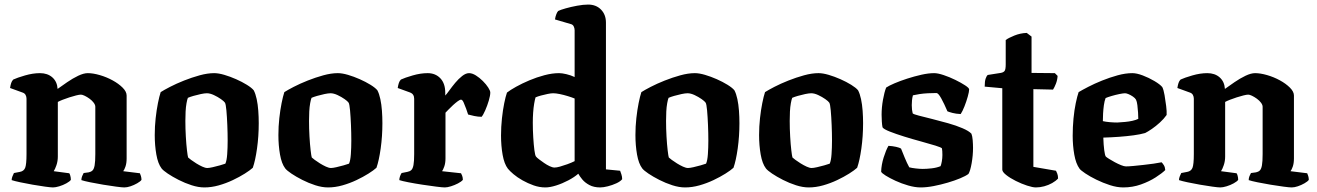

<svg xmlns="http://www.w3.org/2000/svg" viewBox="-20 -820 5761 840"><path d="M212 0Q202 0 177 -3.5Q152 -7 123 -12Q94 -17 68.5 -22.5Q43 -28 31 -32Q31 -40 34.5 -48.5Q38 -57 41 -63L67 -68Q84 -71 90 -85.5Q96 -100 96 -146V-388Q96 -397 92 -404.5Q88 -412 79 -415L24 -435Q26 -448 29 -457Q32 -466 38 -472Q55 -480 89.5 -490Q124 -500 155 -500Q188 -500 209 -481.5Q230 -463 232 -431Q250 -444 274 -460.5Q298 -477 322 -488.5Q346 -500 364 -500Q387 -500 416.5 -491.5Q446 -483 472.5 -468.5Q499 -454 516.5 -436.5Q534 -419 534 -402V-127Q534 -106 529 -91.5Q524 -77 519 -71L592 -62Q594 -58 596.5 -50Q599 -42 599 -33Q594 -26 580 -18Q566 -10 551 -5Q536 0 524 0Q514 0 488 -3.5Q462 -7 431.5 -12Q401 -17 374.5 -22.5Q348 -28 336 -32Q336 -41 339.5 -49.5Q343 -58 346 -63L368 -66Q378 -68 384.5 -74Q391 -80 394 -96.5Q397 -113 397 -146V-353Q397 -361 390 -370.5Q383 -380 372 -388Q361 -396 350.5 -401Q340 -406 334 -406Q327 -406 313 -402.5Q299 -399 283.5 -394Q268 -389 254 -383.5Q240 -378 233 -374V-135Q233 -115 227 -97.5Q221 -80 215 -71L283 -62Q285 -60 287.5 -51.5Q290 -43 290 -33Q285 -26 270.5 -18Q256 -10 239.5 -5Q223 0 212 0Z M874 0Q848 0 818.5 -9.5Q789 -19 761.5 -33Q734 -47 714 -60.5Q694 -74 687 -83Q671 -104 664 -144Q657 -184 657 -229Q657 -267 661 -303Q665 -339 671 -369Q677 -399 683 -417Q697 -426 724 -440Q751 -454 785 -467.5Q819 -481 853.5 -490.5Q888 -500 917 -500Q936 -500 961.5 -492.5Q987 -485 1013 -473.5Q1039 -462 1060 -449Q1081 -436 1090 -425Q1098 -410 1103 -386.5Q1108 -363 1110 -335.5Q1112 -308 1112 -281Q1112 -224 1104.5 -170.5Q1097 -117 1086 -86Q1074 -75 1051 -60.5Q1028 -46 998.5 -32Q969 -18 937 -9Q905 0 874 0ZM887 -85Q895 -85 910.5 -88.5Q926 -92 942 -96.5Q958 -101 966 -104Q972 -117 974 -145.5Q976 -174 976 -205Q976 -237 974.5 -273Q973 -309 970.5 -337Q968 -365 964 -371Q960 -377 946.5 -386.5Q933 -396 916 -404Q899 -412 885 -412Q875 -412 858.5 -408.5Q842 -405 826.5 -400.5Q811 -396 802 -392Q799 -385 796 -368.5Q793 -352 792 -332Q791 -312 791 -291Q791 -257 793 -222.5Q795 -188 798 -162.5Q801 -137 803 -131Q806 -128 816 -120.5Q826 -113 839 -105Q852 -97 865 -91Q878 -85 887 -85Z M1415 0Q1389 0 1359.5 -9.5Q1330 -19 1302.5 -33Q1275 -47 1255 -60.5Q1235 -74 1228 -83Q1212 -104 1205 -144Q1198 -184 1198 -229Q1198 -267 1202 -303Q1206 -339 1212 -369Q1218 -399 1224 -417Q1238 -426 1265 -440Q1292 -454 1326 -467.5Q1360 -481 1394.5 -490.5Q1429 -500 1458 -500Q1477 -500 1502.5 -492.5Q1528 -485 1554 -473.5Q1580 -462 1601 -449Q1622 -436 1631 -425Q1639 -410 1644 -386.5Q1649 -363 1651 -335.5Q1653 -308 1653 -281Q1653 -224 1645.5 -170.5Q1638 -117 1627 -86Q1615 -75 1592 -60.5Q1569 -46 1539.5 -32Q1510 -18 1478 -9Q1446 0 1415 0ZM1428 -85Q1436 -85 1451.5 -88.5Q1467 -92 1483 -96.5Q1499 -101 1507 -104Q1513 -117 1515 -145.5Q1517 -174 1517 -205Q1517 -237 1515.5 -273Q1514 -309 1511.5 -337Q1509 -365 1505 -371Q1501 -377 1487.5 -386.5Q1474 -396 1457 -404Q1440 -412 1426 -412Q1416 -412 1399.5 -408.5Q1383 -405 1367.5 -400.5Q1352 -396 1343 -392Q1340 -385 1337 -368.5Q1334 -352 1333 -332Q1332 -312 1332 -291Q1332 -257 1334 -222.5Q1336 -188 1339 -162.5Q1342 -137 1344 -131Q1347 -128 1357 -120.5Q1367 -113 1380 -105Q1393 -97 1406 -91Q1419 -85 1428 -85Z M1926 0Q1916 0 1888.5 -3.5Q1861 -7 1828 -12Q1795 -17 1767 -22.5Q1739 -28 1727 -32Q1727 -40 1730 -48.5Q1733 -57 1737 -63L1762 -68Q1773 -70 1779.5 -76Q1786 -82 1789 -98Q1792 -114 1792 -146V-388Q1792 -398 1787.5 -405Q1783 -412 1775 -415L1720 -435Q1722 -448 1725 -457Q1728 -466 1734 -472Q1751 -480 1785.5 -490Q1820 -500 1851 -500Q1885 -500 1906.5 -477.5Q1928 -455 1928 -414V-402Q1934 -408 1945.5 -424Q1957 -440 1971.5 -457.5Q1986 -475 2002 -487.5Q2018 -500 2032 -500Q2046 -500 2062 -490Q2078 -480 2092.5 -465.5Q2107 -451 2116 -437Q2125 -423 2125 -415Q2125 -402 2118.5 -380Q2112 -358 2103 -337.5Q2094 -317 2087 -309Q2072 -309 2055 -312.5Q2038 -316 2028 -319Q2025 -329 2019.5 -344Q2014 -359 2008.5 -371.5Q2003 -384 1997 -384Q1992 -384 1982.5 -377Q1973 -370 1962 -360Q1951 -350 1942 -340.5Q1933 -331 1929 -327V-127Q1929 -106 1923.5 -91Q1918 -76 1914 -71L1997 -62Q1999 -59 2002 -51Q2005 -43 2005 -33Q1998 -25 1983.5 -17.5Q1969 -10 1953 -5Q1937 0 1926 0Z M2366 0Q2340 0 2314.5 -9Q2289 -18 2266 -31Q2243 -44 2226.5 -58Q2210 -72 2202 -82Q2186 -103 2179 -142.5Q2172 -182 2172 -227Q2172 -265 2176 -302Q2180 -339 2186 -368.5Q2192 -398 2198 -415Q2212 -426 2238 -440.5Q2264 -455 2296 -468.5Q2328 -482 2362 -491Q2396 -500 2426 -500Q2439 -500 2458 -495.5Q2477 -491 2494 -483V-688Q2494 -696 2490 -704.5Q2486 -713 2476 -715L2408 -735Q2410 -748 2414 -758Q2418 -768 2422 -772Q2432 -777 2455 -783.5Q2478 -790 2505 -795Q2532 -800 2553 -800Q2588 -800 2609.5 -778Q2631 -756 2631 -721V-79L2693 -73Q2695 -68 2698.5 -57.5Q2702 -47 2702 -36Q2694 -26 2676.5 -18Q2659 -10 2639.5 -5Q2620 0 2606 0Q2578 0 2558.5 -10.5Q2539 -21 2527.5 -35Q2516 -49 2510 -60Q2493 -45 2466.5 -31Q2440 -17 2413 -8.5Q2386 0 2366 0ZM2406 -87Q2415 -87 2429.5 -91Q2444 -95 2462 -101.5Q2480 -108 2494 -115V-389Q2482 -394 2464 -399.5Q2446 -405 2429 -408.5Q2412 -412 2400 -412Q2391 -412 2376 -409Q2361 -406 2346.5 -402Q2332 -398 2323 -394Q2320 -384 2317 -366.5Q2314 -349 2312.5 -327.5Q2311 -306 2311 -283Q2311 -251 2313 -218.5Q2315 -186 2318 -163Q2321 -140 2325 -135Q2329 -130 2339 -122.5Q2349 -115 2360.5 -107Q2372 -99 2384.5 -93Q2397 -87 2406 -87Z M2977 0Q2951 0 2921.5 -9.5Q2892 -19 2864.5 -33Q2837 -47 2817 -60.5Q2797 -74 2790 -83Q2774 -104 2767 -144Q2760 -184 2760 -229Q2760 -267 2764 -303Q2768 -339 2774 -369Q2780 -399 2786 -417Q2800 -426 2827 -440Q2854 -454 2888 -467.5Q2922 -481 2956.5 -490.5Q2991 -500 3020 -500Q3039 -500 3064.5 -492.5Q3090 -485 3116 -473.5Q3142 -462 3163 -449Q3184 -436 3193 -425Q3201 -410 3206 -386.5Q3211 -363 3213 -335.5Q3215 -308 3215 -281Q3215 -224 3207.5 -170.5Q3200 -117 3189 -86Q3177 -75 3154 -60.5Q3131 -46 3101.5 -32Q3072 -18 3040 -9Q3008 0 2977 0ZM2990 -85Q2998 -85 3013.5 -88.5Q3029 -92 3045 -96.5Q3061 -101 3069 -104Q3075 -117 3077 -145.5Q3079 -174 3079 -205Q3079 -237 3077.5 -273Q3076 -309 3073.5 -337Q3071 -365 3067 -371Q3063 -377 3049.5 -386.5Q3036 -396 3019 -404Q3002 -412 2988 -412Q2978 -412 2961.5 -408.5Q2945 -405 2929.5 -400.5Q2914 -396 2905 -392Q2902 -385 2899 -368.5Q2896 -352 2895 -332Q2894 -312 2894 -291Q2894 -257 2896 -222.5Q2898 -188 2901 -162.5Q2904 -137 2906 -131Q2909 -128 2919 -120.5Q2929 -113 2942 -105Q2955 -97 2968 -91Q2981 -85 2990 -85Z M3518 0Q3492 0 3462.5 -9.5Q3433 -19 3405.5 -33Q3378 -47 3358 -60.5Q3338 -74 3331 -83Q3315 -104 3308 -144Q3301 -184 3301 -229Q3301 -267 3305 -303Q3309 -339 3315 -369Q3321 -399 3327 -417Q3341 -426 3368 -440Q3395 -454 3429 -467.5Q3463 -481 3497.5 -490.5Q3532 -500 3561 -500Q3580 -500 3605.5 -492.5Q3631 -485 3657 -473.5Q3683 -462 3704 -449Q3725 -436 3734 -425Q3742 -410 3747 -386.5Q3752 -363 3754 -335.5Q3756 -308 3756 -281Q3756 -224 3748.5 -170.5Q3741 -117 3730 -86Q3718 -75 3695 -60.5Q3672 -46 3642.5 -32Q3613 -18 3581 -9Q3549 0 3518 0ZM3531 -85Q3539 -85 3554.5 -88.5Q3570 -92 3586 -96.5Q3602 -101 3610 -104Q3616 -117 3618 -145.5Q3620 -174 3620 -205Q3620 -237 3618.5 -273Q3617 -309 3614.5 -337Q3612 -365 3608 -371Q3604 -377 3590.5 -386.5Q3577 -396 3560 -404Q3543 -412 3529 -412Q3519 -412 3502.5 -408.5Q3486 -405 3470.5 -400.5Q3455 -396 3446 -392Q3443 -385 3440 -368.5Q3437 -352 3436 -332Q3435 -312 3435 -291Q3435 -257 3437 -222.5Q3439 -188 3442 -162.5Q3445 -137 3447 -131Q3450 -128 3460 -120.5Q3470 -113 3483 -105Q3496 -97 3509 -91Q3522 -85 3531 -85Z M4008 0Q3983 0 3953.5 -8.5Q3924 -17 3898 -29Q3872 -41 3854.5 -52Q3837 -63 3835 -69Q3836 -99 3846 -131Q3856 -163 3867 -182Q3885 -181 3900.5 -177.5Q3916 -174 3922 -170Q3928 -155 3938 -130.5Q3948 -106 3958 -88Q3969 -85 3987 -83Q4005 -81 4017 -81Q4034 -81 4056 -83.5Q4078 -86 4095 -93Q4098 -100 4100.5 -114Q4103 -128 4103 -142Q4103 -150 4102.5 -158.5Q4102 -167 4101 -171Q4098 -175 4072.5 -183Q4047 -191 4010 -201Q3973 -211 3936 -222.5Q3899 -234 3872.5 -244.5Q3846 -255 3841 -263Q3839 -273 3838 -288.5Q3837 -304 3837 -318Q3837 -350 3843 -383.5Q3849 -417 3857 -437Q3869 -445 3893.5 -455.5Q3918 -466 3949 -476Q3980 -486 4011 -493Q4042 -500 4067 -500Q4083 -500 4108.5 -491.5Q4134 -483 4159.5 -470.5Q4185 -458 4202.5 -446.5Q4220 -435 4220 -429Q4220 -419 4214 -397.5Q4208 -376 4199.5 -354.5Q4191 -333 4183 -321Q4162 -322 4147 -326Q4132 -330 4125 -333Q4111 -366 4098 -389.5Q4085 -413 4077 -413Q4059 -413 4039.5 -412Q4020 -411 4003.5 -408.5Q3987 -406 3974 -403Q3971 -392 3970 -380.5Q3969 -369 3969 -360Q3969 -349 3970 -340.5Q3971 -332 3973 -324Q3977 -320 4000.5 -314Q4024 -308 4058 -299.5Q4092 -291 4127.5 -281Q4163 -271 4191 -259Q4219 -247 4230 -235Q4234 -225 4235.5 -207Q4237 -189 4237 -173Q4237 -140 4231 -106Q4225 -72 4217 -59Q4205 -50 4181 -40Q4157 -30 4126.5 -21Q4096 -12 4065 -6Q4034 0 4008 0Z M4512 0Q4498 0 4473.5 -8Q4449 -16 4424 -28.5Q4399 -41 4382 -54.5Q4365 -68 4365 -78V-434L4288 -441Q4288 -465 4292.5 -477Q4297 -489 4301 -492L4358 -501Q4370 -503 4375 -509.5Q4380 -516 4380 -538V-645Q4392 -654 4418 -664.5Q4444 -675 4472 -676L4493 -660V-501L4595 -500L4607 -488Q4606 -470 4599.5 -453.5Q4593 -437 4587 -428L4501 -430V-90L4600 -73Q4602 -69 4605.5 -60.5Q4609 -52 4609 -39Q4599 -28 4583 -19Q4567 -10 4548.5 -5Q4530 0 4512 0Z M4894 0Q4867 0 4836 -10Q4805 -20 4776.5 -34Q4748 -48 4728 -61.5Q4708 -75 4703 -82Q4687 -104 4680 -143.5Q4673 -183 4673 -226Q4673 -264 4676.5 -301Q4680 -338 4686.5 -369Q4693 -400 4699 -417Q4714 -426 4741 -440Q4768 -454 4801.5 -467.5Q4835 -481 4869.5 -490.5Q4904 -500 4934 -500Q4953 -500 4979.5 -490Q5006 -480 5030.5 -465.5Q5055 -451 5065 -439Q5071 -427 5075 -403.5Q5079 -380 5082 -356Q5085 -332 5084 -317Q5072 -300 5054.5 -284Q5037 -268 5019.5 -256Q5002 -244 4990 -238Q4969 -232 4939.5 -228Q4910 -224 4876 -221.5Q4842 -219 4807 -218Q4808 -186 4811 -163Q4814 -140 4818 -135Q4821 -132 4832 -125Q4843 -118 4857 -110.5Q4871 -103 4884.5 -97.5Q4898 -92 4906 -92Q4919 -92 4939.5 -94Q4960 -96 4983 -98.5Q5006 -101 5027 -104Q5048 -107 5062 -110Q5067 -105 5072 -97Q5077 -89 5078 -76Q5064 -62 5036 -44Q5008 -26 4971.5 -13Q4935 0 4894 0ZM4868 -284Q4885 -285 4902 -286.5Q4919 -288 4934.5 -291.5Q4950 -295 4960 -300Q4960 -311 4959 -327.5Q4958 -344 4956 -360Q4954 -376 4950 -384Q4946 -391 4936.5 -397.5Q4927 -404 4917.5 -408Q4908 -412 4902 -412Q4894 -412 4877 -408.5Q4860 -405 4843 -400Q4826 -395 4817 -391Q4812 -378 4809.5 -360Q4807 -342 4806 -323.5Q4805 -305 4805 -290Q4818 -287 4835.5 -285.5Q4853 -284 4868 -284Z M5319 0Q5309 0 5284 -3.5Q5259 -7 5230 -12Q5201 -17 5175.5 -22.5Q5150 -28 5138 -32Q5138 -40 5141.5 -48.5Q5145 -57 5148 -63L5174 -68Q5191 -71 5197 -85.5Q5203 -100 5203 -146V-388Q5203 -397 5199 -404.5Q5195 -412 5186 -415L5131 -435Q5133 -448 5136 -457Q5139 -466 5145 -472Q5162 -480 5196.5 -490Q5231 -500 5262 -500Q5295 -500 5316 -481.5Q5337 -463 5339 -431Q5357 -444 5381 -460.5Q5405 -477 5429 -488.5Q5453 -500 5471 -500Q5494 -500 5523.5 -491.5Q5553 -483 5579.5 -468.5Q5606 -454 5623.5 -436.5Q5641 -419 5641 -402V-127Q5641 -106 5636 -91.5Q5631 -77 5626 -71L5699 -62Q5701 -58 5703.5 -50Q5706 -42 5706 -33Q5701 -26 5687 -18Q5673 -10 5658 -5Q5643 0 5631 0Q5621 0 5595 -3.5Q5569 -7 5538.5 -12Q5508 -17 5481.5 -22.5Q5455 -28 5443 -32Q5443 -41 5446.5 -49.5Q5450 -58 5453 -63L5475 -66Q5485 -68 5491.5 -74Q5498 -80 5501 -96.5Q5504 -113 5504 -146V-353Q5504 -361 5497 -370.5Q5490 -380 5479 -388Q5468 -396 5457.5 -401Q5447 -406 5441 -406Q5434 -406 5420 -402.5Q5406 -399 5390.5 -394Q5375 -389 5361 -383.5Q5347 -378 5340 -374V-135Q5340 -115 5334 -97.5Q5328 -80 5322 -71L5390 -62Q5392 -60 5394.5 -51.5Q5397 -43 5397 -33Q5392 -26 5377.5 -18Q5363 -10 5346.5 -5Q5330 0 5319 0Z"/></svg>

Font: Texturina 12pt
Style: Bold
Weight: 700
Designer: Guillermo Torres Carreño
Foundry: Omnibus-Type
Version: Version 1.002